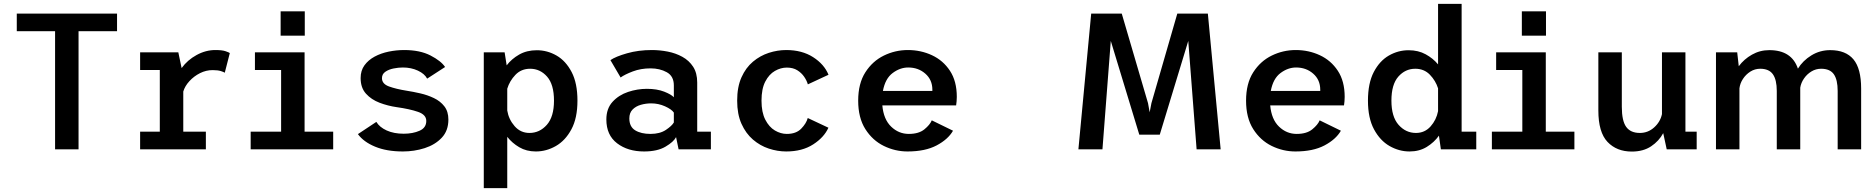

<svg xmlns="http://www.w3.org/2000/svg" viewBox="-20 -770 9673 990"><path d="M264 0V-609H66.5V-700H583.5V-609H385V0Z M702.5 0V-91H804V-409H702.5V-500H899.5L916.5 -419Q946.5 -460.5 993.5 -486.2Q1040.5 -512 1090.5 -512Q1125.5 -512 1142.8 -506Q1160 -500 1165 -496.5L1139 -395Q1134.5 -398.5 1118.8 -403.5Q1103 -408.5 1076 -408.5Q1042.5 -408.5 1011.2 -392.8Q980 -377 956.8 -351.8Q933.5 -326.5 925 -298V-91H1041.5V0Z M1427 -711.5H1551.5V-586H1427ZM1272.5 0V-91H1429.5V-409H1294.5V-500H1550.5V-91H1698V0Z M2057.5 11Q1973.5 11 1914 -13.8Q1854.5 -38.5 1825.5 -78.5L1920.5 -141.5Q1937 -114 1974 -97.2Q2011 -80.5 2061.5 -80.5Q2108.5 -80.5 2143.2 -95.8Q2178 -111 2178 -146.5Q2178 -178.5 2135.5 -193.2Q2093 -208 2025.5 -217.5Q1980 -224 1937.2 -240.2Q1894.5 -256.5 1867 -287Q1839.5 -317.5 1839.5 -367.5Q1839.5 -406 1859.2 -433.2Q1879 -460.5 1911.5 -478Q1944 -495.5 1984 -503.8Q2024 -512 2064 -512Q2145.5 -512 2200 -483.8Q2254.5 -455.5 2275 -424.5L2182.5 -364.5Q2169.5 -389.5 2134.8 -405.8Q2100 -422 2057.5 -422Q2034.5 -422 2009.5 -417Q1984.5 -412 1967 -400Q1949.5 -388 1949.5 -367Q1949.5 -337.5 1985.8 -324.2Q2022 -311 2078 -302Q2110.5 -297 2147.5 -288.5Q2184.5 -280 2217.5 -264.2Q2250.5 -248.5 2271.2 -221.8Q2292 -195 2292 -153.5Q2292 -96 2257.8 -59.8Q2223.5 -23.5 2169.8 -6.2Q2116 11 2057.5 11Z M2474.5 200V-500H2582L2592.5 -433Q2617.5 -466 2656.8 -488.5Q2696 -511 2748 -511Q2802 -511 2849.8 -483.5Q2897.5 -456 2927.5 -398.5Q2957.5 -341 2957.5 -251Q2957.5 -161 2926.2 -103Q2895 -45 2846 -17Q2797 11 2743 11Q2694.5 11 2657.5 -10.8Q2620.5 -32.5 2595.5 -64.5V200ZM2713.5 -415.5Q2667.5 -415.5 2637.5 -384Q2607.5 -352.5 2595.5 -312.5V-200Q2603 -154.5 2633.5 -119.5Q2664 -84.5 2710 -84.5Q2762.5 -84.5 2799.5 -126.2Q2836.5 -168 2836.5 -251Q2836.5 -334.5 2800.8 -375Q2765 -415.5 2713.5 -415.5Z M3301 11Q3217 11 3161.8 -31.2Q3106.5 -73.5 3106.5 -154Q3106.5 -210 3138.5 -245Q3170.5 -280 3218.5 -296Q3266.5 -312 3315.5 -312Q3367.5 -312 3404.5 -297.5Q3441.5 -283 3454.5 -268.5V-329.5Q3454.5 -377.5 3418.2 -397.5Q3382 -417.5 3334.5 -417.5Q3284.5 -417.5 3243 -401.8Q3201.5 -386 3180 -370.5L3127.5 -460Q3154.5 -478.5 3213 -495.2Q3271.5 -512 3341.5 -512Q3382 -512 3423 -504Q3464 -496 3498.5 -477Q3533 -458 3554 -425.8Q3575 -393.5 3575 -344.5V-91H3645.5V0H3479L3466 -63Q3453.5 -38.5 3411.5 -13.8Q3369.5 11 3301 11ZM3334 -79.5Q3382.5 -79.5 3413.5 -100.2Q3444.5 -121 3454.5 -138.5V-189.5Q3443 -206.5 3409 -221.8Q3375 -237 3337.5 -237Q3310 -237 3284 -229.5Q3258 -222 3241.5 -205Q3225 -188 3225 -159.5Q3225 -116.5 3255.2 -98Q3285.5 -79.5 3334 -79.5Z M4034 11Q3989 11 3944.2 -3.8Q3899.5 -18.5 3862.5 -50.2Q3825.5 -82 3803.2 -131.8Q3781 -181.5 3781 -251Q3781 -321.5 3803.2 -371.2Q3825.5 -421 3862.5 -452Q3899.5 -483 3944.2 -497.5Q3989 -512 4034 -512Q4115.5 -512 4172.8 -475.2Q4230 -438.5 4252 -384.5L4145.5 -335Q4140 -354.5 4126.5 -374.2Q4113 -394 4091 -407.8Q4069 -421.5 4037 -421.5Q4005.5 -421.5 3975.5 -404.2Q3945.5 -387 3926 -349.5Q3906.5 -312 3906.5 -251Q3906.5 -191 3926 -153Q3945.5 -115 3975.5 -97.2Q4005.5 -79.5 4037 -79.5Q4085 -79.5 4111.2 -106.5Q4137.5 -133.5 4145 -161.5L4251.5 -111.5Q4229.5 -62 4173 -25.5Q4116.5 11 4034 11Z M4659.5 11Q4595.5 11 4537.2 -17.5Q4479 -46 4442 -104.2Q4405 -162.5 4405 -251Q4405 -339.5 4442 -397.2Q4479 -455 4537.5 -483.5Q4596 -512 4661 -512Q4728 -512 4785.5 -485.2Q4843 -458.5 4878.2 -405Q4913.5 -351.5 4913.5 -270.5Q4913.5 -260 4912.5 -247.8Q4911.5 -235.5 4910 -226.5H4529.5Q4536 -154.5 4575 -117Q4614 -79.5 4666 -79.5Q4717.5 -79.5 4746.5 -103.2Q4775.5 -127 4784.5 -149.5L4894 -96Q4868.5 -51.5 4809.5 -20.2Q4750.5 11 4659.5 11ZM4663 -422Q4621 -422 4582.8 -393.5Q4544.5 -365 4532.5 -301H4787.5V-307.5Q4787.5 -358.5 4751.2 -390.2Q4715 -422 4663 -422Z M5540.5 0 5606.5 -700H5764L5899.5 -238L5908 -191L5917 -238L6050.5 -700H6208L6274 0H6150L6107 -559L5960 -75.5H5854.5L5707.5 -559L5664.5 0Z M6659.5 11Q6595.5 11 6537.2 -17.5Q6479 -46 6442 -104.2Q6405 -162.5 6405 -251Q6405 -339.5 6442 -397.2Q6479 -455 6537.5 -483.5Q6596 -512 6661 -512Q6728 -512 6785.5 -485.2Q6843 -458.5 6878.2 -405Q6913.5 -351.5 6913.5 -270.5Q6913.5 -260 6912.5 -247.8Q6911.5 -235.5 6910 -226.5H6529.5Q6536 -154.5 6575 -117Q6614 -79.5 6666 -79.5Q6717.5 -79.5 6746.5 -103.2Q6775.5 -127 6784.5 -149.5L6894 -96Q6868.5 -51.5 6809.5 -20.2Q6750.5 11 6659.5 11ZM6663 -422Q6621 -422 6582.8 -393.5Q6544.5 -365 6532.5 -301H6787.5V-307.5Q6787.5 -358.5 6751.2 -390.2Q6715 -422 6663 -422Z M7248 11Q7194 11 7145 -17Q7096 -45 7064.8 -103Q7033.5 -161 7033.5 -251Q7033.5 -341 7063.5 -398.5Q7093.5 -456 7141.2 -483.5Q7189 -511 7243 -511Q7293 -511 7331.2 -490Q7369.5 -469 7395 -438V-750H7516.5V-91H7592V0H7409.5L7399.5 -70.5Q7375 -36 7336.8 -12.5Q7298.5 11 7248 11ZM7154.5 -251Q7154.5 -168 7191.5 -126.2Q7228.5 -84.5 7281 -84.5Q7326.5 -84.5 7356.5 -118.2Q7386.5 -152 7395 -197V-314.5Q7382.5 -354 7352.8 -384.8Q7323 -415.5 7277.5 -415.5Q7226 -415.5 7190.2 -375Q7154.5 -334.5 7154.5 -251Z M7827 -711.5H7951.5V-586H7827ZM7672.5 0V-91H7829.5V-409H7694.5V-500H7950.5V-91H8098V0Z M8394 11.5Q8316 11.5 8268.8 -38.2Q8221.5 -88 8221.5 -200.5V-500H8342.5V-219.5Q8342.5 -147 8365 -115.8Q8387.5 -84.5 8435.5 -84.5Q8477.5 -84.5 8509.2 -113Q8541 -141.5 8549.5 -181.5V-500H8670.5V-91H8728.5V0H8574L8556 -83.5Q8534 -42.5 8493.5 -15.5Q8453 11.5 8394 11.5Z M8828 0V-500H8937.5L8945.5 -428.5Q8972.5 -465 9013.5 -488.2Q9054.5 -511.5 9103 -511.5Q9218.5 -511.5 9250.5 -416Q9276 -457.5 9320 -484.5Q9364 -511.5 9417 -511.5Q9497 -511.5 9536.8 -464Q9576.5 -416.5 9576.5 -313.5V0H9455.5V-301Q9455.5 -358.5 9435.8 -387Q9416 -415.5 9370 -415.5Q9343 -415.5 9320 -401.5Q9297 -387.5 9281.8 -365.2Q9266.5 -343 9262.5 -318V0H9141.5V-301Q9141.5 -358.5 9121.5 -387Q9101.5 -415.5 9056 -415.5Q9028.5 -415.5 9005.2 -400.8Q8982 -386 8967 -363Q8952 -340 8949 -314.5V0Z"/></svg>

Font: Trispace Medium
Style: Regular
Weight: 500
Designer: Tyler Finck
Foundry: Etcetera Type Company
Version: Version 1.210; ttfautohint (v1.8.3)